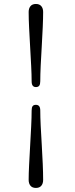

<svg xmlns="http://www.w3.org/2000/svg" viewBox="-20 -794 378 968"><path d="M183 -384.5Q183 -369 177.8 -362Q172.5 -355 161 -355Q150.5 -355 145 -362Q139.5 -369 139.5 -384.5Q139.5 -416 137.2 -461.2Q135 -506.5 132 -556.5Q129 -606.5 126.8 -653Q124.5 -699.5 124.5 -733.5Q124.5 -752 133.8 -763Q143 -774 161 -774Q179 -774 188.2 -763Q197.5 -752 197.5 -733.5Q197.5 -703 195.5 -657.2Q193.5 -611.5 190.5 -560.8Q187.5 -510 185.2 -463.5Q183 -417 183 -384.5ZM139.5 -236.5Q139.5 -252 144.5 -258.8Q149.5 -265.5 161 -265.5Q172 -265.5 177.5 -258.5Q183 -251.5 183 -236.5Q183 -205 185.2 -159.8Q187.5 -114.5 190.5 -64.5Q193.5 -14.5 195.5 32Q197.5 78.5 197.5 113Q197.5 131.5 188.2 142.5Q179 153.5 161 153.5Q143 153.5 133.8 142.5Q124.5 131.5 124.5 113Q124.5 82 126.8 36.5Q129 -9 132 -59.8Q135 -110.5 137.2 -157Q139.5 -203.5 139.5 -236.5Z"/></svg>

Font: Fraunces 20pt
Style: Regular
Weight: 400
Version: Version 1.000;[b76b70a41]